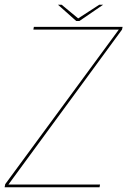

<svg xmlns="http://www.w3.org/2000/svg" viewBox="-32 -788 548 808"><path d="M-12.5 0H387L389 -11.5H3.5L481.5 -663.5L484 -675H110.5L108.5 -663.5H468L-10 -13ZM289 -699.5H302L402 -768H385.5L297 -710.5L227.5 -768H212Z"/></svg>

Font: Anybody Thin
Style: Italic
Weight: 100
Italic angle: -10°
Designer: Tyler Finck
Foundry: Etcetera Type Company
Version: Version 1.114;gftools[0.9.25]